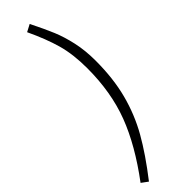

<svg xmlns="http://www.w3.org/2000/svg" viewBox="-336 -827 955 955"><g transform="rotate(-45 141.5 -349.0)"><path d="M265 -475Q265 -350 238.5 -249Q212 -148 161.5 -59Q111 30 27 138L-7 113Q106 -38 157.5 -173.5Q209 -309 209 -478Q209 -576 188 -650.5Q167 -725 124 -816L162 -836Q198 -764 218 -716Q238 -668 251.5 -607.5Q265 -547 265 -475Z"/></g></svg>

Font: Fira Sans Condensed Light
Style: Italic
Weight: 300
Width: 3
Italic angle: -8°
Designer: Carrois Corporate & Edenspiekermann AG
Foundry: Carrois Corporate GbR & Edenspiekermann AG
Version: Version 4.203